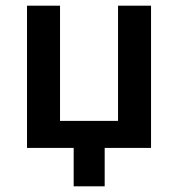

<svg xmlns="http://www.w3.org/2000/svg" viewBox="-20 -520 626 675"><path d="M75 0V-500H191V-95H395V-500H511V0H348V135H239V0Z"/></svg>

Font: Wix Madefor Text SemiBold
Style: Regular
Weight: 600
Designer: Dalton Maag Ltd
Foundry: Dalton Maag Ltd
Version: Version 3.100